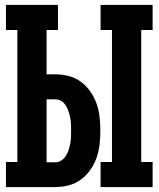

<svg xmlns="http://www.w3.org/2000/svg" viewBox="-20 -755 640 775"><path d="M386 0V-101H432V-634H386V-735H596V-634H550V-101H596V0ZM4 0V-101H50V-634H4V-735H214V-634H168V-455H204Q231 -455 258 -448Q285 -441 307 -424.5Q329 -408 345 -385Q361 -362 370 -336Q379 -310 382 -282.5Q385 -255 385 -227Q385 -200 382 -172.5Q379 -145 370 -119Q361 -93 345 -70Q329 -47 307 -30.5Q285 -14 258 -7Q231 0 204 0ZM204 -100Q217 -100 228 -107.5Q239 -115 246 -126Q253 -137 257 -149.5Q261 -162 263.5 -175Q266 -188 266.5 -201Q267 -214 267 -227Q267 -240 266.5 -253.5Q266 -267 263.5 -279.5Q261 -292 257 -304.5Q253 -317 246 -328.5Q239 -340 228 -347Q217 -354 204 -354H168V-100Z"/></svg>

Font: Iosevka Slab Extended
Style: Bold
Weight: 700
Width: 7
Monospace: yes
Designer: Belleve Invis
Foundry: Belleve Invis
Version: Version 11.1.0; ttfautohint (v1.8.3)